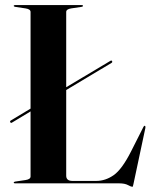

<svg xmlns="http://www.w3.org/2000/svg" viewBox="-20 -720 604 754"><path d="M20.5 -240Q18 -244 22 -246.5L100 -293.5V-673Q100 -684 80.5 -687L40 -693Q34 -694 34 -697Q34 -700 39 -700H301Q306 -700 306 -697Q306 -694 300 -693L259.5 -687Q240 -684 240 -673V-377.5L413.5 -481Q418 -484 420 -480Q422.5 -476 418 -473L240 -366.5V-30Q240 -9.5 264.5 -9.5H358Q394 -9.5 426.5 -32.2Q459 -55 494.5 -125L543.5 -222Q546 -226.5 548.5 -226Q552 -225 551 -218L504 3Q502.5 10 501.8 11.8Q501 13.5 499.5 13.5Q495 13.5 482.5 6.8Q470 0 447.5 0H39Q34 0 34 -3Q34 -6 40 -7L80.5 -13Q100 -16 100 -27V-282.5L27 -238.5Q22.5 -235.5 20.5 -240Z"/></svg>

Font: Fraunces 144pt S000 SemiBold
Style: Regular
Weight: 600
Version: Version 1.000; ttfautohint (v1.8.3)